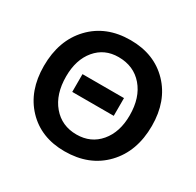

<svg xmlns="http://www.w3.org/2000/svg" viewBox="-154 -876 1079 1058"><g transform="rotate(30 385.5 -347.5)"><path d="M378 9Q228 9 136.5 -87.5Q45 -184 45 -342Q45 -505 139.5 -604.5Q234 -704 389 -704Q540 -704 633 -607.5Q726 -511 726 -353Q726 -190 630.5 -90.5Q535 9 378 9ZM389 -104Q480 -104 535.5 -169.5Q591 -235 591 -342Q591 -455 533 -522.5Q475 -590 378 -590Q289 -590 234.5 -525Q180 -460 180 -353Q180 -240 237.5 -172Q295 -104 389 -104ZM252 -296V-409H516V-296Z"/></g></svg>

Font: Cantarell
Style: Bold
Weight: 700
Designer: Dave Crossland, Nikolaus Waxweiler, Florian Fecher, Jacques Le Bailly, Eben Sorkin, Alexei Vanyashin, Alexios Zavras, Em
Version: Version 0.303